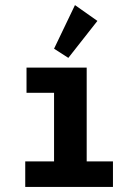

<svg xmlns="http://www.w3.org/2000/svg" viewBox="-20 -733 540 753"><path d="M79 0V-100H192V-369H84V-468H320V-100H423V0ZM248 -506 192 -542 274 -713 362 -651Z"/></svg>

Font: Inconsolata ExtraBold
Style: Regular
Weight: 800
Designer: Raph Levien, Cyreal, Brenton Simpson
Foundry: Raph Levien, Cyreal, Google
Version: Version 3.001